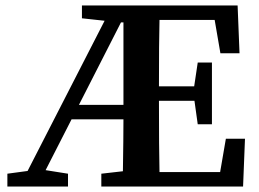

<svg xmlns="http://www.w3.org/2000/svg" viewBox="-20 -683 947 703"><path d="M423 -601 269 -299H432V-601ZM807 -175H877L870 0H351V-47L430 -56Q432 -180 432 -246H242L147 -60L229 -47V0H7V-47L81 -57L363 -607L280 -616V-663H850L857 -488H787L766 -610H564Q562 -530 562 -367H691L704 -454H756V-228H704L692 -314H562Q562 -138 564 -53H786Z"/></svg>

Font: TypoPRO Source Serif Pro
Style: Regular
Weight: 600
Designer: Frank Grießhammer
Foundry: Adobe Systems Incorporated
Version: Version 1.017;PS 1.0;hotconv 1.0.79;makeotf.lib2.5.61930